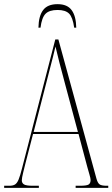

<svg xmlns="http://www.w3.org/2000/svg" viewBox="-22 -904 541 924"><path d="M-2 0V-10H23Q40 -10 50 -16Q60 -22 67.5 -40Q75 -58 84 -94L244 -714H259L442 -45Q448 -23 457.5 -16.5Q467 -10 492 -10H499V0H342V-10H362Q395 -10 404.5 -16Q414 -22 414 -38Q414 -46 408.5 -64Q403 -82 398 -101L356 -259H137L101 -120Q96 -100 89.5 -73.5Q83 -47 83 -36Q83 -23 93.5 -16.5Q104 -10 136 -10H165V0ZM140 -269H353L293 -493Q274 -564 263.5 -604.5Q253 -645 245 -680Q239 -655 232.5 -628.5Q226 -602 213 -553ZM163 -771Q164 -827 185.5 -855.5Q207 -884 255 -884Q302 -884 323 -855Q344 -826 345 -771H335Q328 -821 310.5 -838.5Q293 -856 255 -856Q215 -856 197 -837.5Q179 -819 173 -771Z"/></svg>

Font: Noto Serif Display ExtraCondensed Thin
Style: Regular
Weight: 100
Width: 2
Designer: Monotype Design Team
Foundry: Monotype Imaging Inc.
Version: Version 2.009